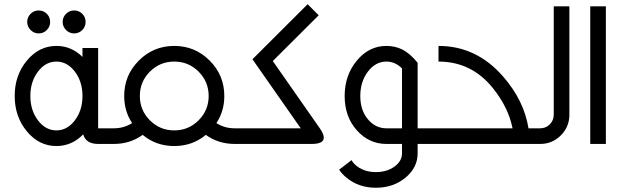

<svg xmlns="http://www.w3.org/2000/svg" viewBox="-20 -674 2906 899"><path d="M244.1 -63.5Q294.9 -63.5 330.6 -110.6Q366.2 -157.7 366.2 -224.6Q366.2 -291.5 330.6 -338.6Q294.9 -385.7 244.1 -385.7Q193.4 -385.7 157.7 -338.6Q122.1 -291.5 122.1 -224.6Q122.1 -157.7 157.7 -110.6Q193.4 -63.5 244.1 -63.5ZM369.6 -44.9Q316.4 9.8 244.1 9.8Q163.1 9.8 106 -58.8Q48.8 -127.4 48.8 -224.6Q48.8 -321.8 106 -390.4Q163.1 -459 244.1 -459Q314 -459 366.2 -407.7V-449.2H439.5V-73.2H512.7V0H439.5Q382.3 0 369.6 -44.9ZM161.1 -517.6Q139.2 -517.6 123.3 -533.4Q107.4 -549.3 107.4 -571.3Q107.4 -593.8 123.3 -609.4Q139.2 -625 161.1 -625Q183.6 -625 199.2 -609.4Q214.8 -593.8 214.8 -571.3Q214.8 -549.3 199.2 -533.4Q183.6 -517.6 161.1 -517.6ZM327.1 -517.6Q305.2 -517.6 289.3 -533.4Q273.4 -549.3 273.4 -571.3Q273.4 -593.8 289.3 -609.4Q305.2 -625 327.1 -625Q349.6 -625 365.2 -609.4Q380.9 -593.8 380.9 -571.3Q380.9 -549.3 365.2 -533.4Q349.6 -517.6 327.1 -517.6Z M795.9 -63.5Q862.8 -63.5 909.9 -110.6Q957 -157.7 957 -224.6Q957 -291.5 909.9 -338.6Q862.8 -385.7 795.9 -385.7Q729 -385.7 681.9 -338.6Q634.8 -291.5 634.8 -224.6Q634.8 -157.7 681.9 -110.6Q729 -63.5 795.9 -63.5ZM795.9 9.8Q710.9 9.8 647.9 -42.5Q589.4 0 512.7 0V-73.2Q560.5 -73.2 598.6 -97.7Q561.5 -153.3 561.5 -224.6Q561.5 -321.8 630.1 -390.4Q698.7 -459 795.9 -459Q893.1 -459 961.7 -390.4Q1030.3 -321.8 1030.3 -224.6Q1030.3 -153.3 993.2 -97.7Q1031.2 -73.2 1079.1 -73.2V0Q1002.4 0 943.8 -42.5Q880.9 9.8 795.9 9.8Z M1439.5 0H1079.1V-73.2H1388.2L1162.1 -396.5L1420.4 -654.3L1472.2 -602.5L1257.3 -388.2L1477.5 -73.2Q1496.1 -46.4 1496.1 -29.8Q1496.1 0 1439.5 0Z M1862.3 -73.2V-353.5Q1830.6 -385.7 1789.1 -385.7Q1738.3 -385.7 1702.6 -338.6Q1667 -291.5 1667 -224.6Q1667 -157.7 1702.6 -115.5Q1738.3 -73.2 1789.1 -73.2ZM1740.2 205.1Q1659.2 205.1 1602.1 157.7Q1581.1 140.6 1567.9 120.6L1626 75.7Q1634.8 92.3 1653.8 106Q1689.5 131.8 1740.2 131.8Q1791 131.8 1826.7 106.2Q1862.3 80.6 1862.3 43.9V0H1789.1Q1708 0 1650.9 -63.7Q1593.8 -127.4 1593.8 -224.6Q1593.8 -321.8 1650.9 -390.4Q1708 -459 1789.1 -459Q1828.6 -459 1862.3 -442.9Q1899.9 -424.3 1935.5 -379.9V-73.2H1984.4V0H1935.5V43.9Q1935.5 110.8 1878.4 158Q1821.3 205.1 1740.2 205.1Z M2509.3 0H1984.4V-73.2H2379.9Q2360.4 -171.4 2287.6 -261.7Q2188 -385.7 2033.2 -385.7V-459Q2211.4 -459 2335.9 -315.4Q2433.6 -203.6 2454.6 -73.2H2509.3Z M2509.3 0V-73.2Q2535.6 -73.2 2554.2 -91.8Q2572.8 -110.4 2572.8 -136.7V-644.5H2646V-136.7Q2646 -80.1 2606 -40Q2565.9 0 2509.3 0Z M2816.9 0H2743.7V-644.5H2816.9Z"/></svg>

Font: Catrinity
Style: Regular
Weight: 400
Designer: Alexander Lange
Foundry: High-Logic / Made with FontCreator
Version: Version 2.090;May 20, 2024;FontCreator 15.0.0.2974 64-bit